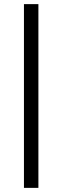

<svg xmlns="http://www.w3.org/2000/svg" viewBox="-20 -810 301 930"><path d="M166 -790V100H96V-790Z"/></svg>

Font: Poppins Light
Style: Regular
Weight: 300
Designer: Ninad Kale (Devanagari), Jonny Pinhorn (Latin)
Version: Version 5.002